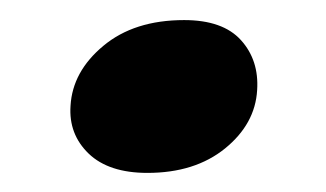

<svg xmlns="http://www.w3.org/2000/svg" viewBox="-20 -348 333 196"><path d="M130.5 -171.5Q91 -171.5 70.5 -191.2Q50 -211 52 -240Q54 -275 85.5 -301.2Q117 -327.5 168 -327.5Q207.5 -327.5 226 -307Q244.5 -286.5 242.5 -256Q240.5 -221.5 209.8 -196.5Q179 -171.5 130.5 -171.5Z"/></svg>

Font: Fraunces 9pt S050 SemiBold
Style: Italic
Weight: 600
Italic angle: -16°
Version: Version 1.000; ttfautohint (v1.8.3)